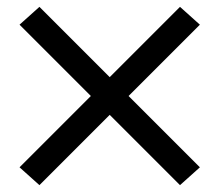

<svg xmlns="http://www.w3.org/2000/svg" viewBox="-20 -620 640 560"><path d="M95 -80 37 -132 245 -340 37 -548 95 -600 300 -395 505 -600 563 -548 355 -340 563 -132 505 -80 300 -285Z"/></svg>

Font: Iosevka Fixed Extended
Style: Regular
Weight: 400
Width: 7
Monospace: yes
Designer: Belleve Invis
Foundry: Belleve Invis
Version: Version 24.1.1; ttfautohint (v1.8.4)